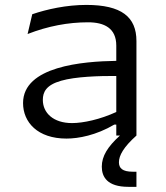

<svg xmlns="http://www.w3.org/2000/svg" viewBox="-20 -538 660 762"><path d="M521.5 0V-375C521.5 -471 462 -518.5 322.5 -518.5C244 -518.5 166.5 -501.5 108 -481.5L89.5 -403C170.5 -434.5 250.5 -449.5 329.5 -449.5C393.5 -449.5 441.5 -426.5 441.5 -357V-296.5C308.5 -294.5 71.5 -275 71.5 -129C71.5 -53 129 12 244 12C291 12 361.5 -1 433.5 -43.5H441.5V0H456C407.5 44 384 81.5 384 123.5C384 163.5 405 203.5 489.5 203.5H521.5V143.5H507C466 143.5 452 129.5 452 106C452 79.5 470 46 521.5 0ZM150 -141.5C150 -172 162.5 -200.5 222.5 -217.5C279 -234 375 -237 441.5 -236.5V-93.5C377.5 -64 310 -49.5 266 -49.5C191.5 -49.5 150 -90 150 -141.5Z"/></svg>

Font: Monaspace Argon Light
Style: Regular
Weight: 300
Designer: Riley Cran & the Lettermatic Team
Foundry: Lettermatic
Version: Version 1.000 (Monaspace Argon)